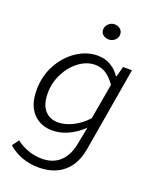

<svg xmlns="http://www.w3.org/2000/svg" viewBox="-181 -866 969 1211"><g transform="rotate(20 304.0 -260.5)"><path d="M25 172 57 127Q91 154 137 170.5Q183 187 230 187Q304 187 350.5 144.5Q397 102 412 22L435 -95Q337 -3 230 -3Q152 -3 102 -56Q52 -109 52 -211Q52 -302 93 -378.5Q134 -455 201 -500Q268 -545 343 -545Q391 -545 429.5 -522.5Q468 -500 492 -463H497L515 -532H575L479 32Q461 137 396.5 191.5Q332 246 229 246Q172 246 119.5 227.5Q67 209 25 172ZM440 -161 482 -400Q451 -444 418.5 -464.5Q386 -485 347 -485Q290 -485 238.5 -446.5Q187 -408 156 -346Q125 -284 125 -216Q125 -140 158.5 -101.5Q192 -63 248 -63Q295 -63 347 -89Q399 -115 440 -161ZM316 -711Q316 -734 333.5 -750.5Q351 -767 374 -767Q396 -767 412 -753.5Q428 -740 428 -718Q428 -695 410.5 -679.5Q393 -664 370 -664Q348 -664 332 -676.5Q316 -689 316 -711Z"/></g></svg>

Font: Nebula Sans Book
Style: Regular
Weight: 400
Italic angle: -9°
Designer: Paul D. Hunt for Adobe (as Source Sans)
Foundry: Nebula Entertainment & Broadcasting LLC
Version: Version 1.010